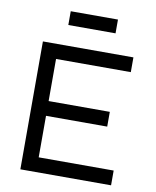

<svg xmlns="http://www.w3.org/2000/svg" viewBox="-90 -892 781 961"><g transform="rotate(10 300.5 -411.5)"><path d="M160 -286V-75H541V0H80V-650H540V-575H160V-361H471V-286ZM191 -753V-823H431V-753Z"/></g></svg>

Font: Syne
Style: Regular
Weight: 400
Designer: Lucas Descroix
Foundry: Bonjour Monde
Version: Version 2.200